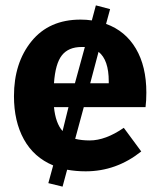

<svg xmlns="http://www.w3.org/2000/svg" viewBox="-20 -621 594 715"><path d="M522 -222H292L260 -104Q284 -98 314 -98Q373 -98 441 -145L506 -57Q413 17 299 17Q263 17 230 11L213 74L160 61L178 -5Q106 -35 69 -102Q32 -169 32 -263Q32 -387 97.5 -467.5Q163 -548 280 -548Q302 -548 322 -545L337 -601L390 -587L375 -532Q447 -506 486 -440Q525 -374 525 -276Q525 -246 522 -222ZM284 -446Q235 -446 210.5 -415Q186 -384 181 -311H259L296 -446ZM385 -311V-318Q385 -398 347 -428L316 -311ZM213 -133 235 -222H181Q187 -162 213 -133Z"/></svg>

Font: FiraGO
Style: Bold
Weight: 700
Designer: bBox Type
Foundry: bBox Type GmbH
Version: Version 1.001;PS 001.001;hotconv 1.0.88;makeotf.lib2.5.64775